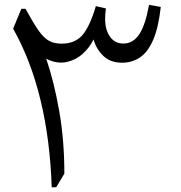

<svg xmlns="http://www.w3.org/2000/svg" viewBox="-20 -787 762 807"><path d="M606.4 -766.6 655.8 -757.8Q646 -669.9 623.5 -618.7Q601.1 -567.4 567.9 -545.4Q534.7 -523.4 492.7 -523.4Q445.3 -523.4 415.5 -551Q385.7 -578.6 373 -621.1Q356.9 -586.9 326.9 -560.3Q296.9 -533.7 257.6 -525.9Q218.3 -518.1 174.3 -540Q207 -444.3 228.8 -321Q250.5 -197.8 250.5 -57.1L216.3 0H197.3Q190.9 -197.3 150.6 -365Q110.4 -532.7 35.2 -666.5L69.8 -750H87.4Q119.1 -691.4 141.4 -659.7Q163.6 -627.9 185.5 -615.7Q207.5 -603.5 238.8 -603.5Q295.4 -603.5 326.7 -639.9Q357.9 -676.3 382.8 -761.2L425.3 -751.5Q423.3 -739.3 422.6 -728.3Q421.9 -717.3 421.9 -707.5Q421.9 -662.1 442.1 -633.1Q462.4 -604 499 -604Q539.6 -604 565.4 -643.1Q591.3 -682.1 606.4 -766.6Z"/></svg>

Font: Pinar DS2-Regular
Style: Regular
Weight: 400
Designer: Amin Abedi
Version: Version 2.000